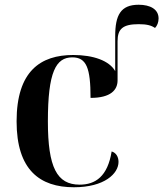

<svg xmlns="http://www.w3.org/2000/svg" viewBox="-20 -780 689 810"><path d="M292 10C421 10 480 -48 480 -97C480 -119 469 -136 451 -141C434 -36 383 -1 316 -1C220 -1 182 -74 182 -268C182 -477 216 -538 285 -538C345 -538 362 -493 362 -367C448 -367 476 -401 476 -441V-606C476 -658 498 -678 565 -678C599 -678 618 -673 634 -662C643 -671 649 -686 649 -702C649 -741 614 -760 565 -760C489 -760 466 -716 466 -628V-480C441 -524 374 -548 289 -548C151 -548 50 -480 50 -268C50 -63 148 10 292 10Z"/></svg>

Font: Noto Serif Display SemiBold
Style: Regular
Weight: 600
Designer: Monotype Design Team
Foundry: Monotype Imaging Inc.
Version: Version 2.009